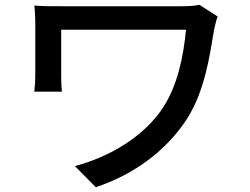

<svg xmlns="http://www.w3.org/2000/svg" viewBox="-20 -737 1040 800"><path d="M887 -668 811 -717C788 -712 761 -711 734 -711H236C191 -711 151 -711 123 -714C126 -690 127 -664 127 -640V-427C127 -404 126 -382 123 -355H238C235 -383 235 -412 235 -427V-613H755C744 -496 718 -381 662 -293C582 -167 433 -82 292 -45L379 43C540 -10 674 -111 758 -240C833 -357 853 -500 872 -613C875 -624 881 -656 887 -668Z"/></svg>

Font: Spoqa Han Sans Neo Medium
Style: Regular
Weight: 500
Designer: [Spoqa Han Sans Neo] Dong-huui Kim ___ Younghwa Kang ___ Yujin Lee ___ [Noto Sans] Ryoko NISHIZUKA ____ (kana & ideograp
Foundry: Spoqa (http://www.spoqa-han-sans.com)
Version: Version 1.100;hotconv 1.0.109;makeotfexe 2.5.65596